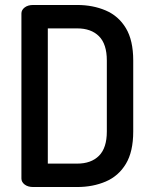

<svg xmlns="http://www.w3.org/2000/svg" viewBox="-20 -751 613 771"><path d="M113 0Q92 0 79 -10Q66 -20 66 -34V-697Q66 -711 79 -721Q92 -731 113 -731H290Q353 -731 404.5 -709Q456 -687 485.5 -638Q515 -589 515 -508V-223Q515 -142 485.5 -93Q456 -44 404.5 -22Q353 0 290 0ZM172 -94H290Q346 -94 377.5 -125.5Q409 -157 409 -223V-508Q409 -574 377.5 -605.5Q346 -637 290 -637H172Z"/></svg>

Font: Dosis ExtraLight SemiBold
Style: Regular
Weight: 600
Version: Version 3.001; ttfautohint (v1.8.2)